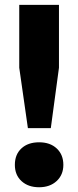

<svg xmlns="http://www.w3.org/2000/svg" viewBox="-20 -760 322 788"><path d="M94.5 -234 59 -482V-740H222V-482L188.5 -234ZM140.5 8.5Q96 8.5 68.5 -16.5Q41 -41.5 41 -83.5Q41 -126 68 -151Q95 -176 140.5 -176Q186 -176 213 -150.5Q240 -125 240 -83.5Q240 -42.5 212.5 -17Q185 8.5 140.5 8.5Z"/></svg>

Font: Encode Sans SmCnd
Style: Bold
Weight: 700
Width: 4
Designer: Multiple Designers
Foundry: Impallari Type
Version: Version 3.002; ttfautohint (v1.8.3) -l 8 -r 50 -G 200 -x 14 